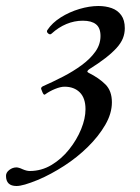

<svg xmlns="http://www.w3.org/2000/svg" viewBox="-84 -436 467 640"><path d="M-29 184Q-64 184 -64 150Q-64 139 -53 130.5Q-42 122 -29 122Q-26 122 -20.5 123.5Q-15 125 -9 128Q-2 131 4 132.5Q10 134 15 134Q54 134 87.5 114Q121 94 146.5 62Q172 30 186.5 -5.5Q201 -41 201 -72Q201 -109 182 -128Q163 -147 131 -147Q118 -147 99.5 -139.5Q81 -132 66 -121Q62 -118 57.5 -128.5Q53 -139 53 -140Q53 -144 55 -145.5Q57 -147 58 -148Q92 -163 126 -180.5Q160 -198 188.5 -219Q217 -240 234 -264Q251 -288 251 -316Q251 -343 236 -355Q221 -367 192 -367Q164 -367 137.5 -356Q111 -345 88 -324Q83 -319 76.5 -324.5Q70 -330 74 -336Q90 -360 118.5 -378Q147 -396 180.5 -406Q214 -416 244 -416Q268 -416 288 -409Q308 -402 320 -385.5Q332 -369 332 -342Q332 -324 325.5 -308Q319 -292 304.5 -276Q290 -260 267.5 -242.5Q245 -225 213 -205Q209 -202 207.5 -199Q206 -196 212 -193Q246 -176 267.5 -154.5Q289 -133 289 -95Q289 -58 267 -20Q245 18 209 53.5Q173 89 129.5 117Q86 145 44 163Q17 174 -0.5 179Q-18 184 -29 184Z"/></svg>

Font: Junicode VF
Style: Italic
Weight: 400
Italic angle: -11°
Designer: Peter S. Baker
Version: Version 2.209